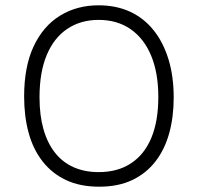

<svg xmlns="http://www.w3.org/2000/svg" viewBox="-20 -692 747 724"><path d="M354 12Q282 12 229 -13Q176 -38 140.5 -83.5Q105 -129 88 -191Q71 -253 71 -328Q71 -441 107 -517.5Q143 -594 206.5 -633Q270 -672 352 -672Q417 -672 469 -648.5Q521 -625 558 -579.5Q595 -534 615 -469.5Q635 -405 635 -324Q635 -251 618 -189.5Q601 -128 566 -83Q531 -38 478.5 -13Q426 12 354 12ZM352 -43Q424 -43 474.5 -76.5Q525 -110 551 -173Q577 -236 577 -326Q577 -417 550 -482Q523 -547 472.5 -582Q422 -617 352 -617Q284 -617 233.5 -583Q183 -549 156 -484Q129 -419 129 -325Q129 -257 144 -204.5Q159 -152 187.5 -116Q216 -80 257.5 -61.5Q299 -43 352 -43Z"/></svg>

Font: Bricolage Grotesque 96pt ExtraBold ExtraLight
Style: Regular
Weight: 250
Version: Version 1.001;gftools[0.9.33.dev8+g029e19f]